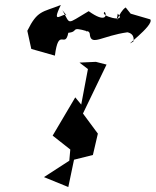

<svg xmlns="http://www.w3.org/2000/svg" viewBox="-20 -700 627 773"><path d="M248 -638C237 -653 182 -592 225 -680C150 -650 131 -659 90 -576L106 -503L201 -476C216 -594 242 -501 255 -568C299 -572 260 -595 332 -574C314 -570 342 -585 342 -558C349 -515 393 -556 493 -570C526 -563 517 -533 517 -533C462 -498 603 -598 585 -622L506 -645L486 -670C457 -652 444 -586 454 -645C495 -605 375 -637 402 -652C411 -639 407 -605 337 -655C243 -600 266 -600 231 -659ZM366 -451 300 -448 334 -422 307 -279 283 -308 192 -154 263 -98 259 -53 157 13 255 53 278 -57 354 -76 374 -162 314 -243C345 -309 378 -374 409 -440Z"/></svg>

Font: Charger Distortion
Style: 2It
Weight: 400
Designer: Jasper
Foundry: Cannot Into Space Fonts
Version: Version 0.98